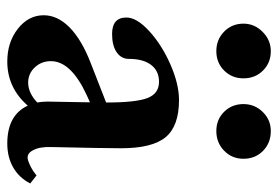

<svg xmlns="http://www.w3.org/2000/svg" viewBox="-140 -624 774 535"><g transform="rotate(90 247.5 -356.0)"><path d="M45.4 -647Q45.4 -677.7 68.4 -700.4Q91.3 -723.1 122.1 -723.1Q154.3 -723.1 176 -701.4Q197.8 -679.7 197.8 -647Q197.8 -614.7 176 -593Q154.3 -571.3 122.1 -571.3Q89.8 -571.3 67.6 -593Q45.4 -614.7 45.4 -647ZM269.5 -647Q269.5 -678.2 291.5 -700.7Q313.5 -723.1 344.7 -723.1Q377.9 -723.1 399.9 -701.4Q421.9 -679.7 421.9 -647Q421.9 -614.7 399.4 -593Q377 -571.3 344.7 -571.3Q312.5 -571.3 291 -593Q269.5 -614.7 269.5 -647ZM150.9 11.2Q97.2 11.2 59.6 -18.3Q22 -47.9 22 -90.3Q22 -128.9 55.9 -162.4Q89.8 -195.8 153.8 -220.7L265.1 -264.2V-265.1Q265.1 -347.2 252.7 -379.4Q240.2 -411.6 207.5 -411.6Q177.2 -411.6 160.4 -389.6Q143.6 -367.7 143.6 -327.6Q143.6 -306.2 125 -293.5Q106.4 -280.8 74.2 -280.8Q28.3 -280.8 28.3 -320.8Q28.3 -349.6 66.4 -384.5Q104.5 -419.4 159.2 -443.4Q213.9 -467.3 258.3 -467.3Q330.6 -467.3 361.6 -430.2Q392.6 -393.1 392.6 -305.7Q392.6 -260.7 389.2 -109.4Q388.7 -95.7 390.9 -82.3Q393.1 -68.8 400.1 -57.1Q407.2 -45.4 418.5 -45.4Q425.8 -45.4 440.7 -52.5Q455.6 -59.6 468.3 -70.3L490.7 -52.7Q474.6 -21.5 445.8 -5.1Q417 11.2 379.4 11.2Q300.3 11.2 273.9 -45.9Q224.1 11.2 150.9 11.2ZM149.9 -110.4Q149.9 -84 167 -65.7Q184.1 -47.4 209 -46.9Q238.3 -46.9 265.1 -72.3Q262.2 -89.4 262.7 -107.9Q262.7 -126.5 263.7 -163.6Q264.6 -200.7 264.6 -219.2L243.2 -209.5Q149.9 -166 149.9 -110.4Z"/></g></svg>

Font: Elstob 6pt
Style: Bold
Weight: 700
Designer: Peter S. Baker
Version: Version 1.015